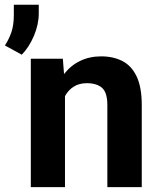

<svg xmlns="http://www.w3.org/2000/svg" viewBox="-75 -770 655 790"><path d="M282.2 -427.7Q250.5 -427.7 228 -413.3Q205.6 -398.9 192.4 -374.5V0H51.8V-528.3H183.6L188.5 -465.3Q215.8 -500.5 254.6 -519.3Q293.5 -538.1 341.3 -538.1Q391.1 -538.1 428.7 -518.8Q466.3 -499.5 487.3 -455.3Q508.3 -411.1 508.3 -336.9V0H366.7V-337.4Q366.7 -389.6 344.7 -408.7Q322.8 -427.7 282.2 -427.7ZM84.5 -750.5V-715.3Q84.5 -669.4 64.5 -622.3Q44.4 -575.2 14.6 -544.9L-54.7 -583Q-37.6 -609.4 -27.8 -638.4Q-18.1 -667.5 -18.1 -708.5V-750.5Z"/></svg>

Font: Vazirmatn UI
Style: Bold
Weight: 700
Designer: Saber Rastikerdar
Foundry: Saber Rastikerdar
Version: Version 33.003